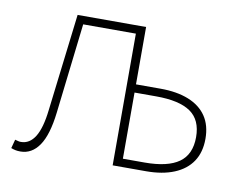

<svg xmlns="http://www.w3.org/2000/svg" viewBox="-60 -558 818 646"><g transform="rotate(10 349.0 -235.0)"><path d="M46 8Q36 8 29 6.5Q22 5 14 2L22 -28Q27 -27 31.5 -25.5Q36 -24 42 -24Q72 -24 90.5 -54Q109 -84 116 -146Q126 -229 136 -312Q146 -395 156 -478H390V-282H474Q530 -282 570 -266Q610 -250 631 -219Q652 -188 652 -142Q652 -96 631 -64.5Q610 -33 570 -16.5Q530 0 474 0H360V-450H180Q171 -373 162 -296Q153 -219 144 -142Q135 -65 110 -28.5Q85 8 46 8ZM390 -28H464Q543 -28 581.5 -55.5Q620 -83 620 -142Q620 -201 581.5 -227.5Q543 -254 464 -254H390Z"/></g></svg>

Font: SourceSans3VF
Style: Regular
Weight: 200
Designer: Paul D. Hunt
Foundry: Adobe
Version: Version 3.052;hotconv 1.1.0;makeotfexe 2.6.0